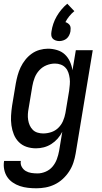

<svg xmlns="http://www.w3.org/2000/svg" viewBox="-31 -790 551 1033"><path d="M165 223Q142 223 119.5 220.5Q97 218 76 211Q55 204 37 191.5Q19 179 7.5 161.5Q-4 144 -8.5 121.5Q-13 99 -9 76H81Q78 93 86 107.5Q94 122 107.5 130Q121 138 137.5 140.5Q154 143 171 143Q193 143 215 133.5Q237 124 252 106Q267 88 275 66Q283 44 287 22L304 -81Q294 -61 279 -44Q264 -27 245 -15Q226 -3 205 2.5Q184 8 163 8Q136 8 112 0Q88 -8 70.5 -25.5Q53 -43 43.5 -66.5Q34 -90 30.5 -115.5Q27 -141 28.5 -167.5Q30 -194 34 -221L54 -341Q58 -363 64 -385Q70 -407 80 -428Q90 -449 105 -468Q120 -487 139.5 -501Q159 -515 182 -521.5Q205 -528 227 -528Q252 -528 276.5 -520.5Q301 -513 318 -497Q335 -481 345 -459Q355 -437 359 -412L377 -520H468L376 36Q372 60 364 84.5Q356 109 341.5 131.5Q327 154 307 172.5Q287 191 263 202.5Q239 214 214 218.5Q189 223 165 223ZM201 -72Q223 -72 244.5 -79Q266 -86 282.5 -102Q299 -118 308 -139Q317 -160 321 -182L341 -302Q343 -318 344.5 -335Q346 -352 344 -368Q342 -384 337 -399Q332 -414 321.5 -425.5Q311 -437 296 -442.5Q281 -448 265 -448Q242 -448 219.5 -439Q197 -430 180.5 -412Q164 -394 155.5 -372Q147 -350 143 -327L123 -207Q120 -192 119 -176Q118 -160 120.5 -144.5Q123 -129 129 -115.5Q135 -102 145.5 -91.5Q156 -81 171 -76.5Q186 -72 201 -72ZM288 -569Q278 -569 268 -572.5Q258 -576 252 -583Q246 -590 245 -600Q244 -610 246 -621Q249 -642 256 -662.5Q263 -683 274 -702Q285 -721 299.5 -738.5Q314 -756 331 -770L369 -730Q354 -718 341.5 -702.5Q329 -687 321 -671Q328 -669 335 -664Q342 -659 345.5 -652.5Q349 -646 349 -637.5Q349 -629 348 -621Q346 -610 341 -600Q336 -590 328 -583Q320 -576 309 -572.5Q298 -569 288 -569Z"/></svg>

Font: Iosevka Term Curly Md Obl
Style: Regular
Weight: 500
Italic angle: -9°
Designer: Belleve Invis
Foundry: Belleve Invis
Version: Version 32.3.0